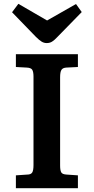

<svg xmlns="http://www.w3.org/2000/svg" viewBox="-20 -983 489 1003"><path d="M63 0V-67L122 -71Q141 -71 148 -81.5Q155 -92 155 -121V-583Q155 -606 149 -617.5Q143 -629 119 -630L63 -633V-700H387V-633L327 -630Q308 -629 301 -618Q294 -607 294 -579V-118Q294 -93 300 -82.5Q306 -72 329 -71L387 -67V0ZM224 -758Q210 -758 197.5 -765.5Q185 -773 167 -791L43 -919L76 -963L226 -876L377 -962L407 -920L278 -788Q264 -773 252 -765.5Q240 -758 224 -758Z"/></svg>

Font: Literata 7pt SemiBold
Style: Regular
Weight: 600
Designer: Latin by Veronika Burian and Jose Scaglione. Greek by Irene Vlachou. Cyrillic by Vera Evstafieva.
Foundry: TypeTogether
Version: Version 3.002